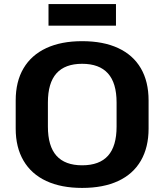

<svg xmlns="http://www.w3.org/2000/svg" viewBox="-20 -912 807 942"><path d="M383 10Q280 10 207 -24Q134 -58 95.5 -123.5Q57 -189 57 -281V-419Q57 -512 95.5 -577Q134 -642 207 -676Q280 -710 383 -710Q487 -710 560 -676Q633 -642 671 -577Q709 -512 709 -419V-281Q709 -189 671 -123.5Q633 -58 560 -24Q487 10 383 10ZM383 -101Q468 -101 510 -148Q552 -195 552 -291V-409Q552 -505 509.5 -552Q467 -599 383 -599Q299 -599 257 -552Q215 -505 215 -409V-291Q215 -195 257 -148Q299 -101 383 -101ZM549 -892V-786H218V-892Z"/></svg>

Font: Pathway Extreme 28pt
Style: Bold
Weight: 700
Designer: Eduardo Rodriguez Tunni
Foundry: Eduardo Rodriguez Tunni
Version: Version 1.001;gftools[0.9.26]